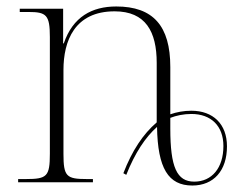

<svg xmlns="http://www.w3.org/2000/svg" viewBox="-20 -563 740 593"><path d="M361 -28 370 -23C397 -91 429 -139 465 -171C467 -43 500 10 574 10C640 10 681 -36 681 -111C681 -180 638 -221 571 -221C548 -221 526 -217 506 -210V-356C506 -483 453 -543 339 -543C264 -543 205 -511 177 -429H175V-536H41V-526H68C123 -526 134 -517 134 -449V-88C134 -18 125 -10 60 -10H36V0H267V-10H248C185 -10 176 -18 176 -88V-347C176 -436 210 -528 334 -528C430 -528 464 -465 464 -369V-185C422 -149 388 -98 361 -28ZM580 -2C526 -2 506 -47 506 -166V-199C524 -206 547 -211 571 -211C632 -211 670 -174 670 -112C670 -44 634 -2 580 -2Z"/></svg>

Font: Noto Serif Display ExtraLight
Style: Regular
Weight: 200
Designer: Monotype Design Team
Foundry: Monotype Imaging Inc.
Version: Version 2.009